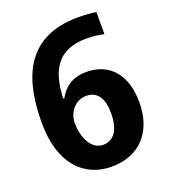

<svg xmlns="http://www.w3.org/2000/svg" viewBox="-134 -818 812 925"><g transform="rotate(-20 271.5 -356.0)"><path d="M35 -303C35 -89 143 10 281 10C422 10 511 -83 511 -237C511 -380 437 -461 320 -461C246 -461 203 -425 178 -378H172C178 -514 221 -612 376 -612C411 -612 440 -608 465 -602V-715C441 -720 399 -722 373 -722C91 -722 35 -508 35 -303ZM278 -103C214 -103 184 -179 184 -249C184 -299 221 -353 280 -353C338 -353 365 -308 365 -235C365 -145 330 -103 278 -103Z"/></g></svg>

Font: Noto Sans Display
Style: Bold
Weight: 700
Designer: Monotype Design Team
Foundry: Monotype Imaging Inc.
Version: Version 1.900